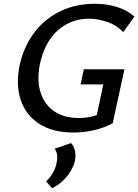

<svg xmlns="http://www.w3.org/2000/svg" viewBox="-20 -690 732 1017"><path d="M371 12Q258 12 187 -34.5Q116 -81 89.5 -161.5Q63 -242 84 -345Q106 -443 160.5 -516Q215 -589 297.5 -629.5Q380 -670 483 -670Q547 -670 601.5 -652.5Q656 -635 692 -602L633 -520Q595 -559 544.5 -575Q494 -591 452 -591Q388 -591 334 -562.5Q280 -534 243 -479Q206 -424 190 -344Q175 -261 195.5 -198Q216 -135 268 -100Q320 -65 397 -65Q438 -65 475 -75Q512 -85 548 -107L484 -39L527 -243H407L424 -323H639L577 -37Q527 -11 474 0.5Q421 12 371 12ZM256 307 224 271Q245 251 260 225.5Q275 200 280 172Q285 149 282 129Q279 109 269 98L356 68Q372 84 377 108.5Q382 133 377 162Q371 188 354 216.5Q337 245 312 268.5Q287 292 256 307Z"/></svg>

Font: Ysabeau Infant SemiBold
Style: Italic
Weight: 600
Italic angle: -12°
Designer: Christian Thalmann (Catharsis Fonts)
Version: Version 2.002; featfreeze: ss01,ss02,lnum